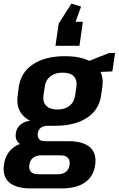

<svg xmlns="http://www.w3.org/2000/svg" viewBox="-44 -864 663 1073"><path d="M264 -161Q154 -161 98.5 -205.5Q43 -250 55 -331L61 -379Q73 -460 141 -505Q209 -550 319 -550Q429 -550 484 -505Q539 -460 528 -379L521 -331Q510 -250 442 -205.5Q374 -161 264 -161ZM129 189Q46 189 7.5 155.5Q-31 122 -22 57Q-13 -8 34 -41.5Q81 -75 165 -75H337Q420 -75 458.5 -41.5Q497 -8 488 57Q479 122 431 155.5Q383 189 300 189ZM277 110Q337 110 345 57Q348 31 335 17.5Q322 4 292 4H190Q128 4 120 57Q112 111 175 110ZM122 -45Q81 -45 60.5 -65Q40 -85 44 -118Q49 -152 74.5 -171Q100 -190 143 -190H268L264 -161H221Q198 -161 183.5 -149.5Q169 -138 167 -118Q165 -98 174.5 -86.5Q184 -75 208 -75H252L248 -45ZM277 -252Q319 -252 345 -273Q371 -294 376 -332L383 -378Q388 -417 368.5 -437.5Q349 -458 306 -458Q265 -458 238 -437.5Q211 -417 206 -378L199 -332Q194 -294 214.5 -273Q235 -252 277 -252ZM415 -508 566 -568H599L584 -465L407 -457ZM266 -608 284 -732 355 -844 409 -827 349 -661 299 -742H419L400 -608Z"/></svg>

Font: Pathway Extreme SemiCondensed
Style: Bold Italic
Weight: 700
Width: 4
Italic angle: -8°
Version: Version 1.001;gftools[0.9.26]